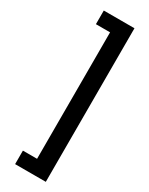

<svg xmlns="http://www.w3.org/2000/svg" viewBox="-291 -841 975 1257"><g transform="rotate(30 196.5 -212.5)"><path d="M83 266V368H315V-793H83V-690H190V266Z"/></g></svg>

Font: Noto Sans Kannada SemiCondensed
Style: Bold
Weight: 700
Width: 4
Designer: Jelle Bosma - Monotype Design Team
Foundry: Monotype Imaging Inc.
Version: Version 2.005